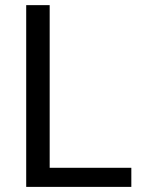

<svg xmlns="http://www.w3.org/2000/svg" viewBox="-20 -731 563 751"><path d="M174.3 -74.7H493.7V0H82.5V-710.9H174.3Z"/></svg>

Font: Robert Sans Medium
Style: Regular
Weight: 500
Designer: Christian Robertson (extended by Adam Twardoch)
Foundry: Google
Version: Version 12.135;April 2, 2019;FontCreator 11.5.0.2425 64-bit;